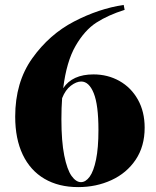

<svg xmlns="http://www.w3.org/2000/svg" viewBox="-20 -743 631 777"><path d="M565.4 -226.1Q565.4 -150.9 529.1 -96.7Q492.7 -42.5 431.2 -14.2Q369.6 14.2 296.4 14.2Q217.3 14.2 159.9 -19.5Q102.5 -53.2 72 -117.2Q41.5 -181.2 41.5 -271Q41.5 -410.2 110.6 -507.1Q179.7 -604 279.8 -656Q379.9 -708 480.5 -723.1L484.4 -703.1Q417.5 -682.1 369.9 -651.4Q322.3 -620.6 285.6 -556.9Q249 -493.2 235.8 -386.2Q272.9 -441.9 358.4 -441.9Q416 -441.9 463.4 -415.3Q510.7 -388.7 538.1 -339.8Q565.4 -291 565.4 -226.1ZM378.4 -216.8Q378.4 -318.4 359.4 -365.7Q340.3 -413.1 308.6 -413.1Q289.1 -413.1 266.8 -396.2Q244.6 -379.4 231.4 -345.7Q228.5 -307.1 228.5 -261.2Q228.5 -170.9 240 -113.8Q251.5 -56.6 269.5 -31.2Q287.6 -5.9 307.6 -5.9Q326.7 -5.9 342.8 -27.8Q358.9 -49.8 368.7 -97.2Q378.4 -144.5 378.4 -216.8Z"/></svg>

Font: TypoPRO Playfair Display
Style: Regular
Weight: 900
Designer: Claus Eggers Sørensen
Foundry: Claus Eggers Sørensen
Version: Version 1.004;PS 001.004;hotconv 1.0.70;makeotf.lib2.5.58329